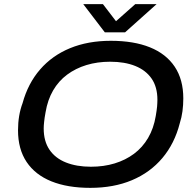

<svg xmlns="http://www.w3.org/2000/svg" viewBox="-20 -895 943 927"><path d="M416 12Q306 12 228 -19.5Q150 -51 108.5 -113Q67 -175 67 -266Q67 -302 72.5 -335Q78 -368 89 -397Q115 -492 173.5 -559.5Q232 -627 318.5 -662.5Q405 -698 515 -698Q626 -698 704 -666.5Q782 -635 823.5 -573Q865 -511 865 -420Q865 -388 861 -358Q857 -328 848 -300Q823 -202 764 -132Q705 -62 617 -25Q529 12 416 12ZM419 -90Q481 -90 533.5 -106Q586 -122 627 -152.5Q668 -183 695 -229Q722 -275 732 -335Q734 -349 736 -360.5Q738 -372 738.5 -381Q739 -390 739.5 -397.5Q740 -405 740 -413Q740 -475 712 -515.5Q684 -556 633 -576.5Q582 -597 512 -597Q450 -597 397.5 -581Q345 -565 304 -534.5Q263 -504 236.5 -458.5Q210 -413 200 -353Q197 -338 195.5 -326.5Q194 -315 193 -306Q192 -297 191.5 -289.5Q191 -282 191 -275Q191 -213 219 -172Q247 -131 298.5 -110.5Q350 -90 419 -90ZM736 -875 584 -739H486L382 -875H477L562 -764L509 -765L633 -875Z"/></svg>

Font: Archivo SemiExpanded Medium
Style: Italic
Weight: 500
Width: 6
Italic angle: -10°
Designer: Hector Gatti
Foundry: Omnibus-Type
Version: Version 2.001